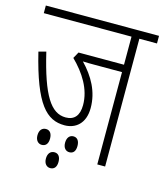

<svg xmlns="http://www.w3.org/2000/svg" viewBox="-105 -702 730 852"><g transform="rotate(15 260.0 -276.0)"><path d="M439 -587H520V-622H0V-587H403V-458H194L178 -429C232 -376 274 -311 274 -238C274 -190 253 -165 213 -165C145 -165 100 -235 55 -425L21 -416C77 -186 135 -130 217 -130C267 -130 310 -162 310 -234C310 -309 275 -371 223 -425C238 -424 257 -424 275 -424H403V0H439ZM240 -56C240 -33 252 -20 269 -20C286 -20 297 -31 297 -56C297 -79 287 -93 269 -93C252 -93 240 -80 240 -56ZM113 -56C113 -33 126 -20 142 -20C159 -20 171 -31 171 -56C171 -79 161 -93 143 -93C125 -93 113 -80 113 -56ZM176 34C176 57 189 70 205 70C222 70 234 59 234 34C234 11 224 -3 206 -3C188 -3 176 10 176 34Z"/></g></svg>

Font: Noto Sans ExtraCondensed ExtraLight
Style: Italic
Weight: 200
Width: 2
Italic angle: -12°
Designer: Monotype Design Team
Foundry: Monotype Imaging Inc.
Version: Version 2.013